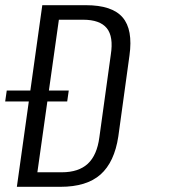

<svg xmlns="http://www.w3.org/2000/svg" viewBox="-31 -720 697 740"><path d="M132 -700H300Q401 -700 441.5 -653Q482 -606 468 -506L425 -194Q410 -95 356.5 -47.5Q303 0 202 0H34ZM98 -56H207Q272 -56 307.5 -89Q343 -122 352 -191L396 -509Q407 -579 380.5 -611.5Q354 -644 289 -644H180L202 -687L107 -13ZM234 -371 228 -329H-11L-5 -371Z"/></svg>

Font: Pathway Extreme Condensed Light
Style: Italic
Weight: 300
Width: 3
Italic angle: -8°
Version: Version 1.001;gftools[0.9.26]